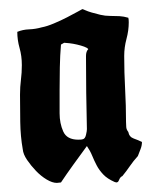

<svg xmlns="http://www.w3.org/2000/svg" viewBox="-20 -650 340 422"><path d="M161 -630Q162 -630 167.5 -627.5Q173 -625 181.5 -622.5Q190 -620 200.5 -617.5Q211 -615 222 -615Q233 -615 242.5 -614.5Q252 -614 262 -611Q263 -608 263 -601Q263 -583 258 -564.5Q253 -546 253 -527Q253 -491 255 -454.5Q257 -418 257 -382Q257 -376 257.5 -370.5Q258 -365 262 -360Q264 -349 274 -345.5Q284 -342 292 -338Q292 -330 289 -322.5Q286 -315 283 -307Q273 -296 265.5 -285Q258 -274 249 -263Q244 -261 241.5 -254Q239 -247 232 -250Q216 -257 207 -266.5Q198 -276 192.5 -286.5Q187 -297 182.5 -308Q178 -319 171 -329Q157 -310 141.5 -288.5Q126 -267 114 -249L105 -248Q95 -248 82.5 -255.5Q70 -263 59 -274.5Q48 -286 39.5 -298.5Q31 -311 30 -322Q25 -350 24.5 -382Q24 -414 24 -442Q24 -459 26 -474.5Q28 -490 28 -507Q28 -527 23 -544.5Q18 -562 18 -580Q30 -585 44 -585.5Q58 -586 72 -590Q83 -592 98.5 -598.5Q114 -605 127.5 -612Q141 -619 151 -624.5Q161 -630 161 -630ZM114 -552Q112 -528 111.5 -502Q111 -476 111 -452V-401Q111 -379 119 -361Q127 -343 152 -343Q160 -343 162 -344Q167 -345 169 -353.5Q171 -362 171 -366Q170 -407 169.5 -446.5Q169 -486 169 -527Q169 -537 174 -542Q172 -545 165 -547.5Q158 -550 149.5 -552Q141 -554 132.5 -555Q124 -556 121 -556Z"/></svg>

Font: CAT Schmalfette Thannhaeuser
Style: Regular
Weight: 700
Designer: Peter Wiegel nach Herbert Thanhaeuser 1939/40
Foundry: CAT-Fonts, Peter Wiegel
Version: Version 1.000